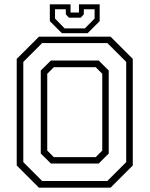

<svg xmlns="http://www.w3.org/2000/svg" viewBox="-20 -870 693 890"><path d="M160.5 0 57.5 -103V-597L160.5 -700H492.5L595.5 -597V-103L492.5 0ZM229.5 -141.5H423.5L454 -172V-528L423.5 -558.5H229.5L199 -528V-172ZM175.5 -31H477.5L565 -118.5V-583L477.5 -670.5H175.5L88 -583V-118.5ZM216 -112 169 -158.5V-543L216 -589.5H437.5L484 -543V-158.5L437.5 -112ZM267 -716 211 -772V-850H307V-812H346V-850H442V-772L386 -716ZM279.5 -738.5H373.5L418.5 -784V-827H368.5V-803.5L354 -788H299.5L285 -803.5V-827H235V-784Z"/></svg>

Font: Tourney Light
Style: Regular
Weight: 300
Version: Version 1.015